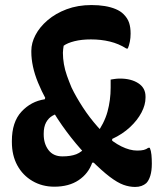

<svg xmlns="http://www.w3.org/2000/svg" viewBox="-20 -730 640 760"><path d="M263 -384Q272 -365 283.5 -345Q295 -325 308 -305Q321 -285 335.5 -266Q350 -247 365 -230Q380 -213 396 -197Q427 -167 460.5 -150.5Q494 -134 523 -134Q539 -134 549 -136.5Q559 -139 567 -145H573Q578 -133 579.5 -117Q581 -101 581 -82Q581 -54 575 -34.5Q569 -15 559 -5Q551 2 540 6Q529 10 515 10Q492 10 468.5 1.5Q445 -7 414 -30.5Q383 -54 339 -98Q319 -118 299.5 -140Q280 -162 261.5 -185.5Q243 -209 225.5 -234Q208 -259 192.5 -284.5Q177 -310 163 -335Q144 -370 130.5 -403Q117 -436 110.5 -466.5Q104 -497 104 -524V-529Q104 -560 120.5 -591.5Q137 -623 168.5 -650Q200 -677 244 -693.5Q288 -710 342 -710Q371 -710 395 -706Q419 -702 438 -694Q457 -686 469 -674Q485 -658 491 -640Q497 -622 497 -597Q497 -580 494 -565Q491 -550 486 -538H480Q450 -557 415 -565.5Q380 -574 340 -574Q303 -574 275 -567Q247 -560 232 -549Q231 -543 230 -535Q229 -527 229 -521Q229 -499 233 -476Q237 -453 245 -430.5Q253 -408 263 -384ZM195 9Q147 9 108.5 -13.5Q70 -36 48.5 -75.5Q27 -115 27 -168V-172Q27 -247 65 -288Q103 -329 157 -337L169 -370L221 -283Q204 -281 188 -272Q172 -263 162.5 -245.5Q153 -228 153 -201V-198Q153 -161 172 -136Q191 -111 227 -111Q260 -111 282 -119.5Q304 -128 323 -152L389 -86H345Q330 -43 291.5 -17Q253 9 195 9ZM418 -415Q425 -416 434 -417.5Q443 -419 455 -419Q499 -419 527.5 -400.5Q556 -382 556 -348V-343Q556 -315 540 -284.5Q524 -254 494.5 -226.5Q465 -199 424 -180V-138L358 -194Q393 -242 405.5 -288Q418 -334 418 -383Q418 -392 418 -400Q418 -408 418 -415Z"/></svg>

Font: Recursive Casual
Style: Bold
Weight: 700
Version: Version 1.085